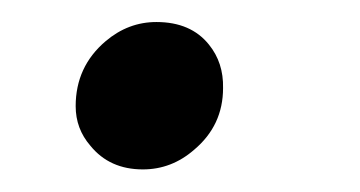

<svg xmlns="http://www.w3.org/2000/svg" viewBox="-20 -138 319 170"><path d="M106.5 12Q77 12 60 -9Q47 -24 47 -44Q47 -79 73.5 -101.5Q93.5 -118.5 118.5 -118.5Q149 -118.5 165 -98.5Q178 -82.5 177.5 -60Q177.5 -27 152 -5.5Q132 12 106.5 12Z"/></svg>

Font: Lucymar Sans
Style: Italic
Weight: 400
Italic angle: -10°
Foundry: The League of Moveable Type (original font) / Main changes by Cristiano Sobral with portions from Mirco Monsees
Version: Version 2.00;August 30, 2020;FontCreator 13.0.0.2681 64-bit